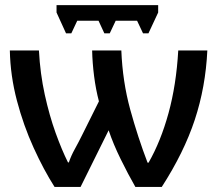

<svg xmlns="http://www.w3.org/2000/svg" viewBox="-20 -741 873 761"><path d="M801.8 -541Q794.9 -396 752 -266.1Q709 -136.2 621.1 0H516.6Q487.8 -50.3 458.5 -109.9Q429.2 -169.4 410.6 -224.6L299.3 0H196.3Q153.3 -67.4 113.3 -155.3Q73.2 -243.2 47.1 -342Q21 -440.9 19 -541H134.3Q139.2 -448.7 157.5 -365.7Q175.8 -282.7 200.4 -214.4Q225.1 -146 249.5 -97.2H252.9Q261.2 -122.6 276.6 -150.4Q292 -178.2 305.7 -206.1L372.1 -339.4Q359.9 -385.3 353 -438.7Q346.2 -492.2 345.2 -541H460.9Q465.8 -417.5 496.1 -307.1Q526.4 -196.8 564.9 -96.2H568.8Q617.2 -180.7 647.9 -292.5Q678.7 -404.3 686.5 -541ZM606.9 -720.7V-691.4L568.4 -608.9H546.9L523.4 -658.7H438.5L415 -608.9H393.6L370.6 -658.7H286.1L262.7 -608.9H241.7L204.1 -691.4V-720.7Z"/></svg>

Font: Open Sans SemiBold
Style: Regular
Weight: 600
Designer: Monotype Design Team
Foundry: Monotype Imaging Inc.
Version: Version 3.003; ttfautohint (v1.8.4)